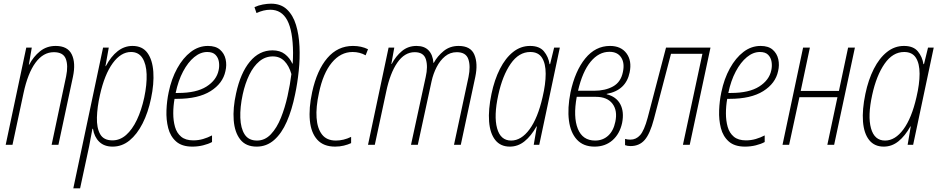

<svg xmlns="http://www.w3.org/2000/svg" viewBox="-20 -788 5113 1045"><path d="M11 0 123 -529H153L137 -436H139Q162 -480 198 -509Q234 -538 283 -538Q348 -538 370.5 -492Q393 -446 377 -370L298 0H261L340 -373Q352 -432 338 -468Q324 -504 273 -504Q215 -504 173 -446.5Q131 -389 108 -281L48 0Z M379 237 541 -529H572L554 -428H556Q584 -481 620.5 -509.5Q657 -538 701 -538Q755 -538 782.5 -500Q810 -462 814.5 -397Q819 -332 802 -252Q786 -175 756 -116Q726 -57 685 -23.5Q644 10 593 10Q547 10 520 -16.5Q493 -43 486 -87H483Q479 -64 474 -39Q469 -14 465 9L416 237ZM592 -24Q633 -24 666.5 -53.5Q700 -83 725 -135.5Q750 -188 765 -257Q780 -328 778 -384Q776 -440 755 -472.5Q734 -505 693 -505Q638 -505 593.5 -444Q549 -383 524 -271Q509 -205 507.5 -148.5Q506 -92 525 -58Q544 -24 592 -24Z M1027 10Q970 10 938.5 -18Q907 -46 895.5 -91Q884 -136 886 -187.5Q888 -239 898 -286Q913 -359 944.5 -416Q976 -473 1018.5 -505.5Q1061 -538 1112 -538Q1154 -538 1177.5 -517.5Q1201 -497 1208 -465.5Q1215 -434 1207 -401Q1193 -334 1126 -292Q1059 -250 943 -250H930Q923 -211 923 -171Q923 -131 932.5 -97.5Q942 -64 966 -44Q990 -24 1032 -24Q1060 -24 1085.5 -31.5Q1111 -39 1134 -51V-15Q1114 -4 1085.5 3Q1057 10 1027 10ZM1108 -505Q1071 -505 1037 -477Q1003 -449 976.5 -399Q950 -349 936 -282H950Q1049 -282 1104 -317Q1159 -352 1170 -406Q1175 -428 1171.5 -451Q1168 -474 1153 -489.5Q1138 -505 1108 -505Z M1377 10Q1318 10 1287.5 -29Q1257 -68 1252 -134Q1247 -200 1265 -280Q1289 -391 1340 -452.5Q1391 -514 1463 -514Q1504 -514 1530.5 -493.5Q1557 -473 1571 -442H1573Q1574 -455 1574.5 -471.5Q1575 -488 1575 -501Q1574 -620 1543.5 -677.5Q1513 -735 1451 -735Q1415 -735 1376 -717L1365 -749Q1386 -759 1410.5 -763.5Q1435 -768 1455 -768Q1509 -768 1542 -736.5Q1575 -705 1591 -652.5Q1607 -600 1610 -535Q1613 -470 1606 -402.5Q1599 -335 1586 -274Q1569 -190 1541 -126Q1513 -62 1472 -26Q1431 10 1377 10ZM1379 -23Q1422 -23 1454.5 -57.5Q1487 -92 1509 -147Q1531 -202 1545 -265Q1559 -328 1566 -385Q1553 -430 1528 -455.5Q1503 -481 1465 -481Q1424 -481 1392 -454.5Q1360 -428 1337 -381Q1314 -334 1301 -274Q1286 -204 1288 -147Q1290 -90 1311.5 -56.5Q1333 -23 1379 -23Z M1804 10Q1741 10 1707 -27.5Q1673 -65 1666.5 -132Q1660 -199 1679 -287Q1705 -406 1761.5 -472Q1818 -538 1901 -538Q1947 -538 1983 -520L1970 -487Q1938 -505 1899 -505Q1834 -505 1786 -447Q1738 -389 1716 -282Q1699 -205 1703 -147Q1707 -89 1732.5 -56Q1758 -23 1808 -23Q1850 -23 1891 -43V-9Q1874 -1 1851.5 4.5Q1829 10 1804 10Z M1983 0 2095 -529H2126L2110 -440H2112Q2134 -482 2167.5 -510Q2201 -538 2247 -538Q2290 -538 2313 -513.5Q2336 -489 2339 -446H2341Q2361 -483 2395 -510.5Q2429 -538 2476 -538Q2542 -538 2562 -490Q2582 -442 2567 -370L2488 0H2451L2530 -369Q2542 -428 2529 -466Q2516 -504 2466 -504Q2430 -504 2402.5 -481.5Q2375 -459 2356.5 -423Q2338 -387 2329 -346L2254 0H2217L2297 -369Q2310 -426 2298 -465Q2286 -504 2237 -504Q2182 -504 2142.5 -447Q2103 -390 2082 -289L2020 0Z M2755 10Q2704 10 2675.5 -26Q2647 -62 2642 -126.5Q2637 -191 2655 -277Q2671 -354 2701 -413Q2731 -472 2772.5 -505Q2814 -538 2865 -538Q2916 -538 2940.5 -508.5Q2965 -479 2971 -439H2974L2996 -529H3027L2915 0H2885L2902 -100H2900Q2871 -48 2835 -19Q2799 10 2755 10ZM2762 -23Q2817 -23 2862 -84Q2907 -145 2933 -259Q2950 -331 2950 -386.5Q2950 -442 2930 -473.5Q2910 -505 2866 -505Q2804 -505 2759.5 -441Q2715 -377 2692 -271Q2667 -157 2685.5 -90Q2704 -23 2762 -23Z M3216 10Q3155 10 3120 -28Q3085 -66 3076.5 -132.5Q3068 -199 3085 -285Q3110 -402 3165.5 -470Q3221 -538 3300 -538Q3360 -538 3390 -497.5Q3420 -457 3407 -394Q3387 -296 3282 -277V-275Q3334 -262 3356 -221Q3378 -180 3366 -119Q3353 -59 3313.5 -24.5Q3274 10 3216 10ZM3297 -506Q3239 -506 3194.5 -452Q3150 -398 3126 -294H3213Q3274 -294 3316.5 -317.5Q3359 -341 3370 -395Q3381 -444 3361 -475Q3341 -506 3297 -506ZM3219 -23Q3261 -23 3290 -49.5Q3319 -76 3329 -125Q3342 -186 3313.5 -223.5Q3285 -261 3223 -261H3119Q3099 -151 3125 -87Q3151 -23 3219 -23Z M3412 7Q3395 7 3382 2V-32Q3395 -28 3411 -28Q3442 -28 3464 -52.5Q3486 -77 3505 -147L3605 -529H3847L3734 0H3697L3803 -495H3632L3539 -140Q3518 -60 3489 -26.5Q3460 7 3412 7Z M4035 10Q3978 10 3946.5 -18Q3915 -46 3903.5 -91Q3892 -136 3894 -187.5Q3896 -239 3906 -286Q3921 -359 3952.5 -416Q3984 -473 4026.5 -505.5Q4069 -538 4120 -538Q4162 -538 4185.5 -517.5Q4209 -497 4216 -465.5Q4223 -434 4215 -401Q4201 -334 4134 -292Q4067 -250 3951 -250H3938Q3931 -211 3931 -171Q3931 -131 3940.5 -97.5Q3950 -64 3974 -44Q3998 -24 4040 -24Q4068 -24 4093.5 -31.5Q4119 -39 4142 -51V-15Q4122 -4 4093.5 3Q4065 10 4035 10ZM4116 -505Q4079 -505 4045 -477Q4011 -449 3984.5 -399Q3958 -349 3944 -282H3958Q4057 -282 4112 -317Q4167 -352 4178 -406Q4183 -428 4179.5 -451Q4176 -474 4161 -489.5Q4146 -505 4116 -505Z M4239 0 4351 -529H4388L4338 -293H4546L4596 -529H4633L4520 0H4483L4538 -259H4331L4275 0Z M4790 10Q4739 10 4710.5 -26Q4682 -62 4677 -126.5Q4672 -191 4690 -277Q4706 -354 4736 -413Q4766 -472 4807.5 -505Q4849 -538 4900 -538Q4951 -538 4975.5 -508.5Q5000 -479 5006 -439H5009L5031 -529H5062L4950 0H4920L4937 -100H4935Q4906 -48 4870 -19Q4834 10 4790 10ZM4797 -23Q4852 -23 4897 -84Q4942 -145 4968 -259Q4985 -331 4985 -386.5Q4985 -442 4965 -473.5Q4945 -505 4901 -505Q4839 -505 4794.5 -441Q4750 -377 4727 -271Q4702 -157 4720.5 -90Q4739 -23 4797 -23Z"/></svg>

Font: Noto Sans Condensed ExtraLight
Style: Italic
Weight: 200
Width: 3
Italic angle: -12°
Designer: Monotype Design Team
Foundry: Monotype Imaging Inc.
Version: Version 2.013; ttfautohint (v1.8.4.7-5d5b)